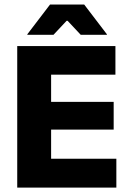

<svg xmlns="http://www.w3.org/2000/svg" viewBox="-20 -847 586 867"><path d="M210.8 0H57.8V-639H210.8ZM505.4 0H103.3V-130.3H505.4ZM493.3 -261.7H147.5V-386.9H493.3ZM501.2 -509.9H103.1V-639H501.2ZM103.4 -692.2 205.9 -826.5H360.2L462.7 -692.2V-690H344.4L285.2 -753.2H280.9L221.7 -690H103.4Z"/></svg>

Font: Anek Malayalam Medium
Style: Regular
Weight: 500
Designer: Maithili Shingre (Malayalam) & Yesha Goshar (Latin)
Foundry: Ek Type
Version: Version 1.003